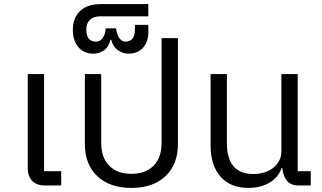

<svg xmlns="http://www.w3.org/2000/svg" viewBox="-20 -909 1578 941"><path d="M201 0Q159 0 137.5 -23Q116 -46 116 -84V-546H196V-70H280V0Z M624 12Q518 12 457 -45.5Q396 -103 396 -203V-546H476V-211Q476 -136 515.5 -96.5Q555 -57 624 -57Q693 -57 732.5 -96.5Q772 -136 772 -211V-722H852V-203Q852 -103 791 -45.5Q730 12 624 12Z M437 -646Q392 -646 364.5 -677.5Q337 -709 337 -762Q337 -822 373 -855.5Q409 -889 473 -889H707V-829H471Q439 -829 421 -812Q403 -795 403 -765Q403 -705 450 -705Q463 -705 471.5 -711Q480 -717 486 -727Q492 -737 494.5 -748Q497 -759 498 -770H549Q550 -759 553 -748Q556 -737 561.5 -727Q567 -717 576 -711Q585 -705 597 -705Q616 -705 628.5 -719Q641 -733 641 -762V-787H707V-754Q707 -703 680.5 -674.5Q654 -646 609 -646Q583 -646 558.5 -662.5Q534 -679 525 -714H521Q513 -679 490 -662.5Q467 -646 437 -646Z M1197 12Q1110 12 1061 -43Q1012 -98 1012 -198V-546H1092V-208Q1092 -56 1222 -56Q1247 -56 1272 -63Q1297 -70 1316 -84Q1335 -98 1347 -119Q1359 -140 1359 -168V-546H1439V-70H1503V0H1444Q1404 0 1385.5 -24Q1367 -48 1364 -85H1360Q1344 -39 1300.5 -13.5Q1257 12 1197 12Z"/></svg>

Font: IBM Plex Sans Thai
Style: Regular
Weight: 400
Designer: Mike Abbink, Paul van der Laan, Pieter van Rosmalen, Ben Mitchell, Mark Frömberg
Foundry: Bold Monday
Version: Version 1.1